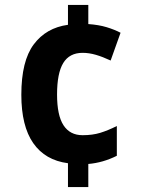

<svg xmlns="http://www.w3.org/2000/svg" viewBox="-20 -744 571 774"><path d="M336 -647Q378 -644 409.5 -634.5Q441 -625 466 -612L426 -500Q394 -515 366.5 -523Q339 -531 313 -531Q260 -531 235 -490Q210 -449 210 -363Q210 -279 236 -239Q262 -199 313 -199Q353 -199 384 -208.5Q415 -218 451 -236V-116Q395 -88 336 -83V10H254V-86Q162 -98 114 -167Q66 -236 66 -362Q66 -498 116 -565Q166 -632 254 -644V-724H336Z"/></svg>

Font: Noto Sans Gujarati UI SemiCondensed
Style: Bold
Weight: 700
Width: 4
Designer: Jelle Bosma - Monotype Design Team, Universal Thirst
Foundry: Monotype Imaging Inc.
Version: Version 2.106; ttfautohint (v1.8.4.7-5d5b)